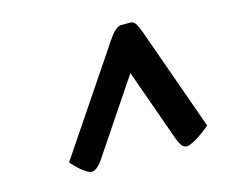

<svg xmlns="http://www.w3.org/2000/svg" viewBox="-76 -1043 839 697"><g transform="rotate(-15 343.5 -694.5)"><path d="M637 -505Q609 -481 583.5 -466Q558 -451 547 -451Q536 -451 528 -461Q520 -471 511 -497L417 -761L240 -497Q211 -451 190 -451Q179 -451 160 -465Q141 -479 118 -505L379 -893Q409 -938 429 -938H464Q475 -938 482.5 -928Q490 -918 499 -893Z"/></g></svg>

Font: Lemonada
Style: Regular
Weight: 400
Designer: Mohamed Gaber (Arabic) Eduardo Tunni (Latin)
Foundry: Kief Type Foundry
Version: Version 3.006